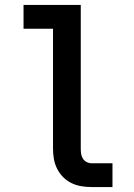

<svg xmlns="http://www.w3.org/2000/svg" viewBox="-20 -755 540 775"><path d="M349 0Q328 0 307.5 -3.5Q287 -7 268.5 -16Q250 -25 235 -40Q220 -55 210.5 -74Q201 -93 197.5 -113.5Q194 -134 194 -155V-639H75V-735H306V-155Q306 -144 307.5 -134Q309 -124 314.5 -115Q320 -106 329.5 -101Q339 -96 349 -96H434V0Z"/></svg>

Font: Iosevka Slab
Style: Bold
Weight: 700
Monospace: yes
Designer: Belleve Invis
Foundry: Belleve Invis
Version: Version 11.1.1; ttfautohint (v1.8.3)